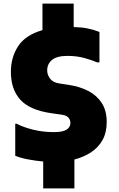

<svg xmlns="http://www.w3.org/2000/svg" viewBox="-20 -880 656 1058"><path d="M218 158V10Q175 6 133 -2Q91 -10 64 -22V-198H72Q108 -179 162 -165.5Q216 -152 276 -152Q327 -152 347.5 -166Q368 -180 368 -202Q368 -219 357.5 -231.5Q347 -244 320 -248L264 -256Q144 -273 92 -330.5Q40 -388 40 -484Q40 -564 80 -625.5Q120 -687 214 -714V-860H386V-731Q428 -730 461.5 -723.5Q495 -717 528 -704V-536H516Q489 -548 446 -560Q403 -572 352 -572Q294 -572 267 -550Q240 -528 240 -492Q240 -468 256 -446.5Q272 -425 308 -420L360 -412Q420 -403 467 -378.5Q514 -354 541 -312Q568 -270 568 -208Q568 -149 544.5 -107.5Q521 -66 480.5 -40Q440 -14 390 -1V158Z"/></svg>

Font: Kufam Black
Style: Regular
Weight: 900
Designer: Wael Morcos, Artur Schmal
Foundry: Original Type
Version: Version 1.301; ttfautohint (v1.8.3)